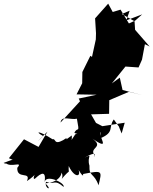

<svg xmlns="http://www.w3.org/2000/svg" viewBox="-63 -938 843 1056"><path d="M681 -825 646 -809 600 -885 557 -872 532 -918 460 -837 465 -755 464 -721 443 -625 434 -631 390 -542 389 -480 358 -419 469 -417 370 -396 377 -381 270 -264C276 -305 325 -277 360 -285C377 -195 364 -247 346 -207C402 -186 353 -214 347 -193C302 -131 336 -139 332 -193C269 -145 332 -200 284 -167C231 -138 246 -178 226 -172C148 -222 127 -216 174 -190C134 -148 136 -154 198 -214L149 -130L69 -172L-14 -68L11 -57C8 -61 4 -60 -43 -42C-24 -28 19 -57 -34 -44C-7 -11 67 -56 32 -15C29 52 110 1 85 58C135 26 147 -4 178 -15C116 9 116 56 130 44C139 37 196 -23 182 65C188 17 296 68 287 90C233 44 240 81 190 62C179 101 232 114 186 70C276 67 291 -7 261 0C291 13 278 48 274 49C333 -22 311 30 315 -25C351 52 397 33 357 -27C367 -3 399 46 394 19C504 -2 498 0 479 81C454 11 426 35 429 -27C413 -77 452 -94 403 -71C496 -125 440 -53 457 -85C424 -126 512 -127 446 -175C478 -153 512 -132 501 -161C474 -231 495 -221 490 -178C569 -211 531 -238 563 -281C608 -215 578 -269 606 -204L623 -263L500 -244L465 -262L438 -309L537 -312L538 -387L646 -433L719 -415L611 -443L596 -511L552 -479L627 -572L699 -567L718 -610L734 -695L760 -682L680 -774L677 -821L607 -861L650 -879L632 -826L719 -859Z"/></svg>

Font: Hussar Lance
Style: Italic
Weight: 700
Foundry: Cannot Into Space Fonts, PlusOne Fonts
Version: Version 2.27